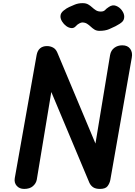

<svg xmlns="http://www.w3.org/2000/svg" viewBox="-20 -1228 878 1248"><path d="M137 0Q106.5 0 88.8 -20Q71 -40 76 -70L218 -870Q223.5 -899.5 240.8 -914Q258 -928.5 285 -928.5Q307 -928.5 325 -918.8Q343 -909 352.5 -886.5L600.5 -295L695.5 -870Q701 -900.5 723 -917Q745 -933.5 775 -933.5Q810 -933.5 826.5 -910.2Q843 -887 836.5 -853L697 -58Q692.5 -35.5 679 -17.8Q665.5 0 629.5 0Q602 0 586 -10.5Q570 -21 561 -40L313.5 -630L219 -60Q214.5 -36 194 -18Q173.5 0 137 0ZM626.5 -1027.5Q607.5 -1027.5 594.2 -1035.8Q581 -1044 569.8 -1054.8Q558.5 -1065.5 545.5 -1073.8Q532.5 -1082 514 -1082Q507 -1082 494.5 -1075.2Q482 -1068.5 473.5 -1058.5Q461 -1044 443.8 -1045.5Q426.5 -1047 410.5 -1058.8Q394.5 -1070.5 383.8 -1087.8Q373 -1105 373 -1122Q373 -1142.5 392.5 -1158.5Q412 -1174.5 430 -1182.5Q445 -1189.5 467.2 -1198.5Q489.5 -1207.5 517 -1207.5Q539 -1207.5 553.2 -1199.2Q567.5 -1191 579 -1180.2Q590.5 -1169.5 603.5 -1161.2Q616.5 -1153 635 -1153Q654.5 -1153 662.8 -1162.5Q671 -1172 688 -1183Q711.5 -1199 734.5 -1190Q757.5 -1181 772.5 -1160.2Q787.5 -1139.5 787.5 -1120Q787.5 -1099 774.5 -1086.2Q761.5 -1073.5 730.5 -1057.5Q714 -1049 688.8 -1038.2Q663.5 -1027.5 626.5 -1027.5Z"/></svg>

Font: Edu AU VIC WA NT Pre
Style: Bold
Weight: 700
Designer: Tina and Corey Anderson, Eben Sorkin, Mirko Velimirovic
Foundry: Google for Education
Version: Version 1.001